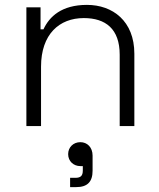

<svg xmlns="http://www.w3.org/2000/svg" viewBox="-20 -516 652 786"><path d="M88 0H148V-243C148 -376 223 -442 323 -442C412 -442 470 -398 470 -292V0H530V-296C530 -430 441 -496 336 -496C232 -496 182 -448 158 -396H146V-486H88ZM259 115C259 144 281 164 309 164H319V182C319 204 310 212 288 212H267V250H292C338 250 359 228 359 183V121C359 87 337 66 309 66C280 66 259 87 259 115Z"/></svg>

Font: Meta Space Light
Style: Regular
Weight: 300
Designer: Meta Pool / Florian Karsten
Foundry: Meta Pool / Florian Karsten
Version: Version 2.000;Glyphs 3.1.1 (3137)